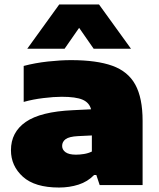

<svg xmlns="http://www.w3.org/2000/svg" viewBox="-20 -828 712 859"><path d="M244 11Q136 11 82.5 -37.2Q29 -85.5 29 -156Q29 -236.5 95.2 -282.5Q161.5 -328.5 306 -335L387.5 -339Q379.5 -369 349.5 -382Q319.5 -395 256 -395Q221 -395 173.8 -389.2Q126.5 -383.5 86 -372V-533Q137 -546.5 194.2 -552.8Q251.5 -559 298 -559Q412 -559 482.5 -533.8Q553 -508.5 585.5 -449Q618 -389.5 618 -287V0H426L411 -45H401Q372 -15 331.2 -2Q290.5 11 244 11ZM258 -175Q258 -158 273.2 -147Q288.5 -136 320 -136Q336.5 -136 355.5 -139Q374.5 -142 391 -150V-222L329 -219Q289.5 -217 273.8 -205.5Q258 -194 258 -175ZM102 -610 245 -808H423L566 -610H399L334 -703.5L269 -610Z"/></svg>

Font: Encode Sans Exp Black
Style: Regular
Weight: 900
Width: 7
Designer: Multiple Designers
Foundry: Impallari Type
Version: Version 3.002; ttfautohint (v1.8.3) -l 8 -r 50 -G 200 -x 14 